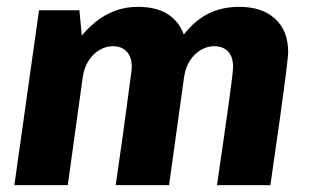

<svg xmlns="http://www.w3.org/2000/svg" viewBox="-20 -541 909 561"><path d="M22 0 94 -511H212L219 -437Q236 -458 260 -477.5Q284 -497 315 -509Q346 -521 383 -521Q436 -521 469.5 -500Q503 -479 517 -440Q549 -481 588.5 -501Q628 -521 679 -521Q746 -521 784 -486Q822 -451 822 -389Q822 -378 816 -330Q810 -282 798.5 -199.5Q787 -117 770 0H614Q624 -68 632.5 -127.5Q641 -187 647.5 -233Q654 -279 657.5 -308.5Q661 -338 661 -345Q661 -376 646 -391Q631 -406 606 -406Q585 -406 566 -394.5Q547 -383 534.5 -363Q522 -343 518 -317L474 0H318Q330 -81 338.5 -142.5Q347 -204 352.5 -246.5Q358 -289 361.5 -313.5Q365 -338 365 -345Q365 -375 350 -390.5Q335 -406 310 -406Q289 -406 270 -394.5Q251 -383 238.5 -363Q226 -343 222 -317L178 0Z"/></svg>

Font: Chivo Medium
Style: Bold Italic
Weight: 700
Italic angle: -8.05°
Version: Version 2.002